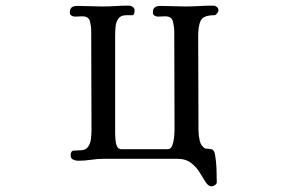

<svg xmlns="http://www.w3.org/2000/svg" viewBox="-20 -565 1040 682"><path d="M756 -528Q756 -524 751 -517.5Q746 -511 742 -511Q702 -511 693 -492Q684 -473 684 -438Q684 -353 684.5 -269Q685 -185 685 -101Q685 -85 689.5 -65Q694 -45 710 -37Q724 -37 732.5 -34.5Q741 -32 744 -15Q748 9 749 33.5Q750 58 750 82Q750 88 743.5 92.5Q737 97 732 97Q720 97 710.5 82Q701 67 689.5 48Q678 29 659 14Q640 -1 609 -1H351Q327 -1 304 2.5Q281 6 258 6Q249 6 240 2Q231 -2 231 -13Q231 -29 241.5 -30Q252 -31 264 -31Q284 -31 292.5 -43Q301 -55 303 -71.5Q305 -88 305 -103Q305 -191 304.5 -278.5Q304 -366 304 -454Q304 -471 299.5 -489Q295 -507 273 -507Q266 -507 259.5 -506.5Q253 -506 246 -506Q240 -506 234 -509.5Q228 -513 228 -520Q228 -534 235 -539Q242 -544 256 -544Q278 -544 299.5 -543Q321 -542 343 -542Q366 -542 390 -543.5Q414 -545 438 -545Q445 -545 451.5 -540.5Q458 -536 458 -528Q458 -511 449.5 -511Q441 -511 429 -511Q409 -511 400.5 -499Q392 -487 390.5 -470Q389 -453 389 -438V-90Q389 -83 390 -69.5Q391 -56 395.5 -45.5Q400 -35 411 -35H576Q587 -35 592 -48.5Q597 -62 598.5 -78.5Q600 -95 600 -103Q600 -190 599.5 -277Q599 -364 599 -452Q599 -469 594.5 -488Q590 -507 567 -507Q560 -507 553.5 -506.5Q547 -506 541 -506Q535 -506 529 -509.5Q523 -513 523 -520Q523 -534 530 -539Q537 -544 551 -544Q572 -544 593.5 -543Q615 -542 637 -542Q662 -542 687 -543.5Q712 -545 737 -545Q744 -545 750 -540.5Q756 -536 756 -528Z"/></svg>

Font: Kaisei Decol Medium
Style: Regular
Weight: 500
Designer: Font-Kai, 金井和夫
Foundry: KAZUO KANAI
Version: Version 5.003